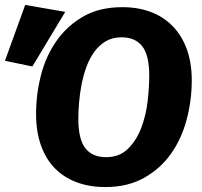

<svg xmlns="http://www.w3.org/2000/svg" viewBox="-20 -740 818 777"><path d="M756 -415Q756 -334 735.5 -256.5Q715 -179 672.5 -118.5Q630 -58 563.5 -20.5Q497 17 406 17Q342 17 290 -2.5Q238 -22 201.5 -59.5Q165 -97 145.5 -152.5Q126 -208 126 -279Q126 -359 146 -436.5Q166 -514 209 -575Q252 -636 317.5 -673.5Q383 -711 475 -711Q539 -711 590.5 -691.5Q642 -672 679 -634Q716 -596 736 -541Q756 -486 756 -415ZM409 -104Q464 -104 498.5 -138.5Q533 -173 552 -223.5Q571 -274 577.5 -331Q584 -388 584 -433Q584 -517 555.5 -553Q527 -589 472 -589Q435 -589 408 -573Q381 -557 361.5 -530Q342 -503 329.5 -468.5Q317 -434 310 -397.5Q303 -361 300 -325Q297 -289 297 -260Q297 -176 325.5 -140Q354 -104 409 -104ZM0 -494 82 -720 244 -692 111 -471Z"/></svg>

Font: Qjlgwqiwhsfqbnnlvksmvfsycuq
Style: Regular
Weight: 700
Italic angle: -8°
Designer: Carrois Corporate & Edenspiekermann
Foundry: Carrois Corporate GbR & Edenspiekermann AG
Version: Version 2.001